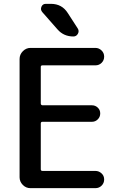

<svg xmlns="http://www.w3.org/2000/svg" viewBox="-20 -980 634 1000"><path d="M245.1 -960Q302.7 -960 333 -912.1L384.8 -832Q393.6 -818.4 385.7 -804.2Q377.9 -790 362.3 -790Q311.5 -790 279.3 -827.1L200.2 -917Q189.5 -929.7 195.8 -944.8Q202.1 -960 218.8 -960ZM138.7 0Q115.2 0 98.6 -17.1Q82 -34.2 82 -56.6V-672.9Q82 -696.3 99.1 -713.4Q116.2 -730.5 138.7 -730.5H476.6Q495.1 -730.5 508.8 -717.3Q522.5 -704.1 522.5 -685.1Q522.5 -666 509.3 -652.8Q496.1 -639.6 476.6 -639.6H201.2Q192.4 -639.6 192.4 -631.8V-441.4Q192.4 -432.6 201.2 -431.6H459Q476.6 -431.6 489.3 -419.4Q502 -407.2 502 -389.2Q502 -371.1 489.3 -358.4Q476.6 -345.7 459 -345.7H201.2Q192.4 -345.7 192.4 -336.9V-98.6Q192.4 -89.8 201.2 -89.8H476.6Q495.1 -89.8 508.8 -77.1Q522.5 -64.5 522.5 -45.4Q522.5 -26.4 509.3 -13.2Q496.1 0 476.6 0Z"/></svg>

Font: Rounded Mgen+ 2p medium
Style: Regular
Weight: 500
Designer: [Source Han Sans]
Ryoko NISHIZUKA  (kana & ideographs); Paul D. Hunt (Latin, Greek & Cyrillic); Wenlong ZHANG  (bopomofo
Version: Version 1.059.20150602